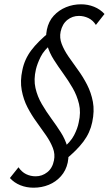

<svg xmlns="http://www.w3.org/2000/svg" viewBox="-20 -678 521 893"><path d="M136 195Q103 195 74.5 183.5Q46 172 26 150L66 100Q81 122 101.5 132Q122 142 146 142Q176 142 200 123Q224 104 231 68Q237 39 226 10.5Q215 -18 194.5 -48Q174 -78 150.5 -110Q127 -142 108 -178.5Q89 -215 81 -258.5Q73 -302 84 -352Q94 -402 125 -443.5Q156 -485 213 -531L224 -477Q185 -446 169 -413.5Q153 -381 147 -355Q136 -308 145 -268.5Q154 -229 174.5 -194Q195 -159 218.5 -127Q242 -95 262.5 -63Q283 -31 293 3.5Q303 38 295 78Q287 115 263.5 141.5Q240 168 207 181.5Q174 195 136 195ZM280 68 269 14Q308 -17 324.5 -49Q341 -81 346 -108Q357 -155 347.5 -194.5Q338 -234 318 -268.5Q298 -303 274.5 -335.5Q251 -368 230.5 -400Q210 -432 200 -466.5Q190 -501 198 -540Q206 -579 230 -605Q254 -631 287 -644.5Q320 -658 357 -658Q389 -658 417.5 -646.5Q446 -635 466 -613L426 -562Q412 -584 391 -594Q370 -604 347 -604Q317 -604 293.5 -585.5Q270 -567 262 -531Q256 -502 267 -473.5Q278 -445 298.5 -415Q319 -385 342.5 -353Q366 -321 385 -284Q404 -247 412 -204.5Q420 -162 409 -110Q399 -61 368 -19.5Q337 22 280 68Z"/></svg>

Font: Ysabeau Office Medium
Style: Italic
Weight: 500
Italic angle: -12°
Designer: Christian Thalmann (Catharsis Fonts)
Version: Version 2.001;gftools[0.9.30]; featfreeze: tnum,lnum,ss02